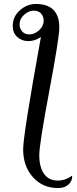

<svg xmlns="http://www.w3.org/2000/svg" viewBox="-20 -723 388 964"><path d="M127.9 -550.3Q152.8 -550.3 176 -570.8Q199.2 -591.3 199.2 -621.6Q199.2 -639.2 186.8 -654.3Q174.3 -669.4 148.9 -669.4Q124 -669.4 101.1 -648.9Q78.1 -628.4 78.1 -598.6Q78.1 -581.5 90.8 -565.9Q103.5 -550.3 127.9 -550.3ZM271 221.2Q194.3 221.2 145.3 166.5Q96.2 111.8 96.2 26.4Q97.2 -51.3 185.5 -537.6Q156.2 -516.6 122.1 -516.6Q88.9 -516.6 66.4 -537.6Q43.9 -558.6 43.9 -592.3Q43.9 -639.6 79.8 -671.4Q115.7 -703.1 159.7 -703.1Q277.8 -703.1 277.8 -584.5Q277.8 -534.2 227.5 -266.1Q177.2 2 177.2 55.7Q177.2 116.2 201.2 149.9Q225.1 183.6 270 183.6Q309.1 183.6 341.8 158.7L342.3 163.6Q342.3 187 323.2 204.1Q304.2 221.2 271 221.2Z"/></svg>

Font: Kelvinch
Style: Italic
Weight: 400
Italic angle: -10°
Designer: Paul James Miller
Foundry: High-Logic / Made with FontCreator
Version: Version 3.40;July 22, 2017;FontCreator 11.0.0.2388 64-bit